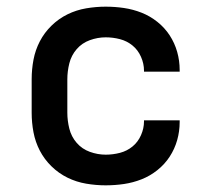

<svg xmlns="http://www.w3.org/2000/svg" viewBox="-20 -548 640 576"><path d="M297 8Q268 8 238.5 3Q209 -2 182.5 -15Q156 -28 134.5 -49Q113 -70 99.5 -96Q86 -122 80.5 -151Q75 -180 75 -210V-310Q75 -340 80.5 -369Q86 -398 99.5 -424Q113 -450 134.5 -471Q156 -492 182.5 -505Q209 -518 238.5 -523Q268 -528 297 -528Q325 -528 352 -524Q379 -520 404.5 -510Q430 -500 452 -482.5Q474 -465 489 -442Q504 -419 511.5 -392.5Q519 -366 519 -338V-333H412V-336Q412 -357 403 -377.5Q394 -398 377.5 -411.5Q361 -425 340 -430.5Q319 -436 297 -436Q273 -436 249.5 -427.5Q226 -419 210 -400.5Q194 -382 188 -358Q182 -334 182 -310V-210Q182 -186 188 -162Q194 -138 210 -119.5Q226 -101 249.5 -92.5Q273 -84 297 -84Q319 -84 340 -89.5Q361 -95 377.5 -108.5Q394 -122 403 -142.5Q412 -163 412 -184V-187H519V-182Q519 -154 511.5 -127.5Q504 -101 489 -78Q474 -55 452 -37.5Q430 -20 404.5 -10Q379 0 352 4Q325 8 297 8Z"/></svg>

Font: Iosevka Aile Semibold
Style: Regular
Weight: 600
Designer: Belleve Invis
Foundry: Belleve Invis
Version: Version 31.1.0; ttfautohint (v1.8.4)